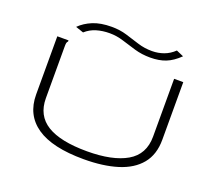

<svg xmlns="http://www.w3.org/2000/svg" viewBox="-132 -960 1264 1143"><g transform="rotate(20 500.0 -388.0)"><path d="M502 11Q303 11 204 -57Q105 -125 105 -255V-623H176V-616Q170 -610 168.5 -603Q167 -596 167 -579V-254Q167 -144 251.5 -92Q336 -40 504 -40Q666 -40 755.5 -92Q845 -144 845 -257V-623H903V-258Q903 -164 854 -104.5Q805 -45 715 -17Q625 11 502 11ZM803 -787 849 -767Q807 -726 765 -709.5Q723 -693 667 -693Q614 -693 568 -706.5Q522 -720 479.5 -733.5Q437 -747 392 -747Q348 -747 309.5 -735.5Q271 -724 241 -697L191 -714Q224 -747 272.5 -767Q321 -787 391 -787Q443 -787 487 -773.5Q531 -760 573.5 -746.5Q616 -733 664 -733Q703 -733 738.5 -746Q774 -759 803 -787Z"/></g></svg>

Font: Inconsolata UltraExpanded Light
Style: Regular
Weight: 300
Width: 9
Monospace: yes
Designer: Raph Levien, Cyreal, Brenton Simpson
Foundry: Raph Levien, Cyreal, Google
Version: Version 3.001; ttfautohint (v1.8.2.53-6de2)